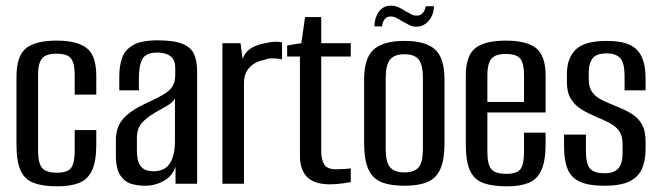

<svg xmlns="http://www.w3.org/2000/svg" viewBox="-20 -647 2327 676"><path d="M182 9Q132 9 100 -2.5Q68 -14 53 -45.5Q38 -77 38 -139V-376Q38 -450 71.5 -477Q105 -504 179 -504Q252 -504 285.5 -477.5Q319 -451 319 -380V-314H243V-384Q243 -423 230.5 -440.5Q218 -458 179 -458Q141 -458 127.5 -440.5Q114 -423 114 -384V-117Q114 -74 127.5 -56.5Q141 -39 181 -39Q218 -39 230.5 -56Q243 -73 243 -117V-189H319V-139Q319 -79 304 -47Q289 -15 258.5 -3Q228 9 182 9Z M490 7Q466 7 443 0.5Q420 -6 404 -29Q388 -52 388 -101V-154Q388 -203 417.5 -233Q447 -263 502 -287Q535 -302 556 -314.5Q577 -327 587 -342.5Q597 -358 597 -384V-407Q597 -429 588.5 -440.5Q580 -452 565.5 -457Q551 -462 534 -462Q494 -462 481.5 -439.5Q469 -417 469 -371V-329H400V-378Q400 -415 410 -443.5Q420 -472 449 -488.5Q478 -505 534 -505Q593 -505 623 -492.5Q653 -480 663.5 -456Q674 -432 674 -396V0H598V-60Q587 -27 556.5 -10Q526 7 490 7ZM520 -44Q561 -44 578.5 -72.5Q596 -101 596 -150V-300Q587 -285 566.5 -273.5Q546 -262 525 -250Q495 -232 478.5 -213Q462 -194 462 -160V-117Q462 -85 471 -69Q480 -53 493.5 -48.5Q507 -44 520 -44Z M763 0V-495H827L834 -440Q845 -467 868 -479.5Q891 -492 915 -495Q944 -503 973 -498V-438Q969 -439 958.5 -440.5Q948 -442 935 -441.5Q922 -441 911 -436Q879 -431 859 -410Q839 -389 839 -355V0Z M1141 2Q1119 2 1099.5 -3Q1080 -8 1066 -19.5Q1052 -31 1044 -50.5Q1036 -70 1036 -100V-448H991V-487L1041 -495L1054 -587H1111V-495H1215V-448H1111V-113Q1111 -87 1121 -69Q1131 -51 1163 -51Q1177 -51 1193 -52Q1209 -53 1215 -54V-6Q1209 -5 1187.5 -1.5Q1166 2 1141 2Z M1404 7Q1356 7 1324.5 -5Q1293 -17 1277.5 -50Q1262 -83 1262 -143V-368Q1262 -442 1295.5 -472.5Q1329 -503 1404 -503Q1478 -503 1511.5 -473Q1545 -443 1545 -368V-143Q1545 -84 1530 -51Q1515 -18 1483.5 -5.5Q1452 7 1404 7ZM1404 -40Q1439 -40 1454 -58Q1469 -76 1469 -123V-373Q1469 -418 1454.5 -437Q1440 -456 1404 -456Q1369 -456 1353.5 -437.5Q1338 -419 1338 -373V-123Q1338 -76 1353.5 -58Q1369 -40 1404 -40ZM1447 -553Q1433 -553 1422.5 -558Q1412 -563 1398 -571Q1389 -577 1378 -583Q1367 -589 1355 -589Q1343 -589 1335 -580Q1327 -571 1325 -554H1298Q1299 -586 1314.5 -606.5Q1330 -627 1356 -627Q1371 -627 1383 -621.5Q1395 -616 1407 -608Q1418 -602 1427.5 -597Q1437 -592 1447 -592Q1460 -592 1468 -600.5Q1476 -609 1479 -625H1508Q1507 -602 1498 -586Q1489 -570 1475.5 -561.5Q1462 -553 1447 -553Z M1765 9Q1714 9 1682 -2.5Q1650 -14 1635 -46Q1620 -78 1620 -140V-380Q1620 -451 1653.5 -477.5Q1687 -504 1761 -504Q1834 -504 1867.5 -477.5Q1901 -451 1901 -380V-251H1696V-112Q1696 -69 1709.5 -52Q1723 -35 1763 -35Q1800 -35 1812.5 -51.5Q1825 -68 1825 -112V-180H1901V-141Q1901 -80 1886 -47.5Q1871 -15 1841 -3Q1811 9 1765 9ZM1696 -288H1825V-384Q1825 -422 1812.5 -439.5Q1800 -457 1761 -457Q1723 -457 1709.5 -439.5Q1696 -422 1696 -384Z M2109 7Q2053 7 2022 -7Q1991 -21 1978.5 -51.5Q1966 -82 1966 -131V-173H2043V-114Q2043 -71 2057 -54Q2071 -37 2109 -37Q2142 -37 2157 -54Q2172 -71 2172 -108V-139Q2172 -162 2164.5 -178Q2157 -194 2137.5 -207Q2118 -220 2085 -233Q2054 -246 2029.5 -260.5Q2005 -275 1990.5 -298Q1976 -321 1976 -357V-387Q1976 -442 2007 -472.5Q2038 -503 2116 -503Q2167 -503 2196.5 -489.5Q2226 -476 2239.5 -446.5Q2253 -417 2253 -370V-329H2179V-380Q2179 -425 2164 -442Q2149 -459 2116 -459Q2079 -459 2066 -441Q2053 -423 2053 -396V-366Q2053 -339 2065.5 -322Q2078 -305 2101 -294Q2124 -283 2154 -271Q2182 -260 2204.5 -246Q2227 -232 2240 -209.5Q2253 -187 2253 -148V-123Q2253 -81 2240 -52Q2227 -23 2195.5 -8Q2164 7 2109 7Z"/></svg>

Font: Alumni Sans Thin Medium
Style: Regular
Weight: 500
Version: Version 1.018